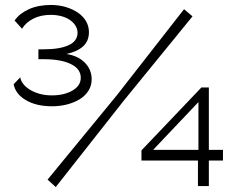

<svg xmlns="http://www.w3.org/2000/svg" viewBox="-20 -751 951 775"><path d="M190 -322Q127 -322 85 -346.5Q43 -371 35 -411L62 -439Q63 -427 72.5 -414Q82 -401 99 -390Q116 -379 139 -372.5Q162 -366 189 -366Q239 -366 272.5 -385.5Q306 -405 306 -437Q306 -473 266 -492.5Q226 -512 157 -512H135V-552H157Q221 -552 257 -568.5Q293 -585 293 -619Q293 -635 284 -648.5Q275 -662 260.5 -671.5Q246 -681 226.5 -686Q207 -691 185 -691Q144 -691 114 -675.5Q84 -660 69 -635L39 -668Q49 -683 64 -694.5Q79 -706 98 -714.5Q117 -723 139.5 -727Q162 -731 185 -731Q218 -731 246 -722.5Q274 -714 295 -699.5Q316 -685 327.5 -665Q339 -645 339 -621Q339 -586 316 -564.5Q293 -543 248 -533Q295 -526 322.5 -498Q350 -470 350 -431Q350 -406 337.5 -385.5Q325 -365 302.5 -351Q280 -337 251 -329.5Q222 -322 190 -322ZM172 -26 452 -367 723 -714 757 -685 479 -344 205 4ZM779 0V-103H551V-144L793 -398H823V-146H880V-103H823V0ZM598 -146H781V-339Z"/></svg>

Font: Rising Sun Light
Style: Regular
Weight: 300
Designer: Matt McInerney, Pablo Impallari, Rodrigo Fuenzalida (Raleway font), Stephen Hutchings (Greek), Cristiano Sobral (main ch
Foundry: The Rising Sun Project Authors
Version: Version 4.327; ttfautohint (v1.8.4.7-5d5b-dirty)